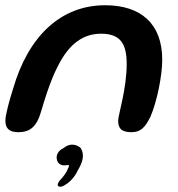

<svg xmlns="http://www.w3.org/2000/svg" viewBox="-28 -493 678 732"><path d="M42 11C78 11 107.5 -2 125.5 -58C149 -136.5 170 -202 202 -258.5C239.5 -325 288.5 -364.5 357.5 -364.5C434 -364.5 455 -322.5 455 -248.5C455 -154.5 422.5 -54 422.5 -33.5C422.5 -5 433 11 473.5 11C507.5 11 525.5 -6.5 546 -49C570.5 -106.5 590.5 -204 590.5 -265.5C590.5 -402.5 509 -473 373 -473C202.5 -473 79.5 -353.5 22 -155C9 -114 -7.5 -56 -7.5 -33C-7.5 -1.5 9.5 11 42 11ZM197 218.5C204 220.5 213.5 217 223 210C239 201 259 178.5 267.5 158.5C286.5 127 296 98.5 280 71.5C262 55 234.5 53.5 215.5 71C195 79.5 183.5 98.5 189.5 118C192.5 129 202.5 137.5 217 137.5C225 137.5 230.5 135.5 234 136.5C236.5 138.5 234 144.5 230.5 150.5C226.5 164 211 184 199.5 195.5C192 206 188.5 214 197 218.5Z"/></svg>

Font: Gluten
Style: Italic
Weight: 400
Italic angle: -13°
Designer: Tyler Finck
Foundry: Etcetera Type Company
Version: Version 0.920